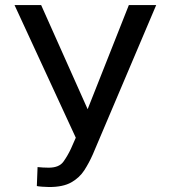

<svg xmlns="http://www.w3.org/2000/svg" viewBox="-20 -731 669 761"><path d="M302.7 -235.8 490.7 -710.9H599.1L347.7 -118.7Q333 -85.4 314 -55.9Q294.9 -26.4 262.5 -8.1Q230 10.3 174.8 10.3Q163.1 10.3 147 9Q130.9 7.8 126 6.3L128.9 -68.8Q134.3 -67.9 149.9 -67.1Q165.5 -66.4 172.9 -66.4Q214.4 -66.4 231.4 -90.3Q248.5 -114.3 261.2 -141.6ZM143.1 -710.9 340.8 -268.1 364.3 -180.7 285.2 -174.8 37.6 -710.9Z"/></svg>

Font: RobotoDEMO
Style: Regular
Weight: 400
Designer: Christian Robertson
Foundry: Google
Version: Version 2.136